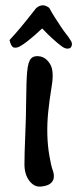

<svg xmlns="http://www.w3.org/2000/svg" viewBox="-20 -690 296 709"><path d="M129.9 -1H125.5Q104.5 -1 87.9 -22.9Q70.3 -46.4 70.3 -83.5Q70.3 -120.6 73.2 -189Q76.2 -257.3 76.7 -323.2Q77.1 -389.2 80.3 -425.5Q83.5 -461.9 94.7 -473.9Q106 -485.8 128.2 -481.7Q150.4 -477.5 165.3 -452.9Q180.2 -428.2 171.1 -373Q162.1 -317.9 158 -276.4Q153.8 -234.9 154.8 -193.6Q155.8 -152.3 162.4 -114.5Q168.9 -76.7 174.6 -61.8Q180.2 -46.9 178.5 -33.4Q176.8 -20 165 -11.5Q153.3 -2.9 129.9 -1ZM112.8 -659.2Q125 -670.4 138.2 -670.4Q149.4 -670.4 161.6 -661.1Q172.9 -640.6 183.8 -623.8Q194.8 -606.9 204.3 -592.3Q213.9 -577.6 224.1 -564.7Q234.4 -551.8 239.3 -543Q245.6 -535.2 245.6 -526.9V-524.9Q243.7 -513.2 235.4 -511.2Q227.1 -509.3 218.5 -512.7Q210 -516.1 191.2 -532.2Q172.4 -548.3 157.7 -562.5Q143.1 -576.7 135.7 -585Q128.4 -577.6 111.1 -562.5Q93.8 -547.4 78.9 -535.9Q64 -524.4 52.5 -518.3Q41 -512.2 31 -514.6Q21 -517.1 15.1 -542Q35.6 -564 56.9 -589.4Q78.1 -614.7 112.8 -659.2Z"/></svg>

Font: Myanmar Kalay
Style: Regular
Weight: 400
Designer: Khon Soe Zaw Thu
Foundry: PaOh Unicode khonsoezawthu@gmail.com and @hotmail.com
Version: Version 1.20 December 6, 2016